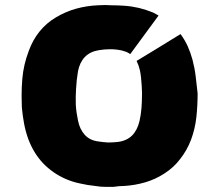

<svg xmlns="http://www.w3.org/2000/svg" viewBox="-20 -733 871 768"><path d="M770.5 -359.4Q770.5 -311.5 765.6 -265.6Q760.7 -218.8 744.1 -173.8Q727.5 -130.9 701.2 -97.7Q675.8 -63.5 637.7 -39.1Q601.6 -15.6 561.5 -3.9Q521.5 7.8 479.5 10.7Q467.8 10.7 456.1 11.7Q444.3 12.7 432.6 14.6Q425.8 14.6 418.9 14.6Q413.1 14.6 406.2 14.6Q394.5 14.6 382.8 13.7Q371.1 12.7 359.4 10.7Q330.1 7.8 300.8 1Q271.5 -4.9 244.1 -16.6Q190.4 -40 152.3 -80.1Q114.3 -120.1 92.8 -177.7Q82 -208 76.2 -239.3Q70.3 -270.5 67.4 -303.7Q66.4 -327.1 66.4 -350.6Q66.4 -383.8 69.3 -418Q74.2 -474.6 94.7 -528.3Q110.4 -572.3 137.7 -606.4Q165 -640.6 203.1 -663.1Q242.2 -686.5 284.2 -698.2Q327.1 -710 372.1 -711.9Q386.7 -712.9 402.3 -712.9Q413.1 -712.9 423.8 -711.9Q451.2 -711.9 477.5 -710Q506.8 -708 536.1 -701.2Q564.5 -694.3 592.8 -682.6Q598.6 -679.7 603.5 -676.8Q608.4 -673.8 614.3 -670.9Q577.1 -620.1 501 -516.6Q494.1 -521.5 485.4 -525.4Q475.6 -528.3 466.8 -531.2Q444.3 -536.1 420.9 -536.1Q398.4 -536.1 375 -532.2Q339.8 -526.4 319.3 -504.9Q298.8 -483.4 292 -448.2Q289.1 -430.7 287.1 -413.1Q285.2 -395.5 284.2 -377Q282.2 -345.7 283.2 -313.5Q285.2 -282.2 292 -251Q298.8 -215.8 319.3 -193.4Q339.8 -170.9 375 -167Q393.6 -164.1 412.1 -163.1Q430.7 -163.1 449.2 -165Q485.4 -168.9 507.8 -190.4Q529.3 -211.9 538.1 -249Q543.9 -274.4 545.9 -300.8Q547.9 -326.2 547.9 -351.6Q548.8 -351.6 546.9 -388.7Q544.9 -425.8 540 -450.2Q537.1 -460.9 534.2 -470.7Q530.3 -480.5 526.4 -489.3Q585 -524.4 702.1 -596.7Q718.8 -574.2 730.5 -548.8Q742.2 -522.5 750 -494.1Q758.8 -460.9 762.7 -427.7Q766.6 -393.6 770.5 -359.4Z"/></svg>

Font: Big-Shock
Style: Black
Weight: 400